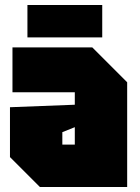

<svg xmlns="http://www.w3.org/2000/svg" viewBox="-20 -750 560 770"><path d="M20 -120V-320L280 -330V-380H30V-560H350L490 -420V0H140ZM230 -220V-170H280V-240ZM90 -600V-730H390V-600Z"/></svg>

Font: Tektur Condensed Black
Style: Regular
Weight: 900
Width: 3
Designer: Adam Jagosz
Foundry: Adam Jagosz
Version: Version 1.005;gftools[0.9.30]